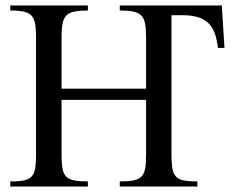

<svg xmlns="http://www.w3.org/2000/svg" viewBox="-20 -682 867 702"><path d="M776.9 -506.8Q772.9 -539.6 764.4 -562.3Q755.9 -585 740.2 -599.1Q724.6 -613.3 701.4 -619.9Q678.2 -626.5 645.5 -626.5H606.9V-117.7Q606.9 -86.9 609.9 -67.6Q612.8 -48.3 622.6 -37.4Q632.3 -26.4 651.1 -22.5Q669.9 -18.6 701.7 -18.6V0H418V-18.6Q449.7 -18.6 468.8 -22.5Q487.8 -26.4 497.8 -37.1Q507.8 -47.9 511 -67.1Q514.2 -86.4 514.2 -117.7V-316.9H205.1V-117.7Q205.1 -86.4 208.3 -67.1Q211.4 -47.9 221.4 -37.1Q231.4 -26.4 250.5 -22.5Q269.5 -18.6 301.3 -18.6V0H17.6V-18.6Q49.3 -18.6 67.9 -22.5Q86.4 -26.4 96.2 -37.4Q106 -48.3 108.9 -67.6Q111.8 -86.9 111.8 -117.7V-544.4Q111.8 -574.7 108.6 -594Q105.5 -613.3 95.7 -624.3Q85.9 -635.3 67.1 -639.4Q48.3 -643.6 17.6 -643.6V-662.1H301.3V-643.6Q270.5 -643.6 251.5 -639.6Q232.4 -635.7 222.2 -624.8Q211.9 -613.8 208.5 -594.5Q205.1 -575.2 205.1 -544.4V-357.9H514.2V-544.4Q514.2 -575.2 510.7 -594.5Q507.3 -613.8 497.1 -624.8Q486.8 -635.7 467.8 -639.6Q448.7 -643.6 418 -643.6V-662.1H791L800.8 -506.8Z"/></svg>

Font: Doulos SIL CyrE
Style: Regular
Weight: 400
Designer: Walt Agee, Victor Gaultney, Peter Martin, Debbi Hosken, Becca Hirsbrunner
Foundry: SIL International
Version: Version 5.000